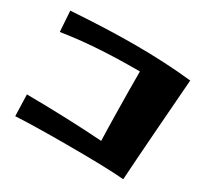

<svg xmlns="http://www.w3.org/2000/svg" viewBox="-132 -836 1030 978"><g transform="rotate(30 383.5 -347.5)"><path d="M352 -45Q163 -45 56 -39L52 -165Q294 -163 498 -149Q496 -200 494 -323.5Q492 -447 492 -554Q355 -554 246.5 -547Q138 -540 38 -524L30 -645Q242 -659 400 -659Q582 -659 737 -642Q726 -500 712.5 -317.5Q699 -135 693 -36Q591 -45 352 -45Z"/></g></svg>

Font: Otomanopee
Style: Regular
Weight: 400
Designer: Das Ende der Wildnis
Foundry: Gutenberg Labo
Version: Version 3.000